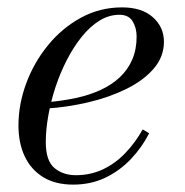

<svg xmlns="http://www.w3.org/2000/svg" viewBox="-20 -490 502 520"><path d="M178 10Q130 10 97 -10.2Q64 -30.5 47 -66.5Q30 -102.5 30 -150Q30 -207.5 51 -264.2Q72 -321 110 -367.5Q148 -414 199.2 -442Q250.5 -470 310.5 -470Q364.5 -470 394.2 -443.2Q424 -416.5 424 -377Q424 -336 396 -303.8Q368 -271.5 321.5 -248.8Q275 -226 218.5 -212.8Q162 -199.5 105 -196V-213Q148 -216.5 185.2 -224.5Q222.5 -232.5 252.8 -246.5Q283 -260.5 304.8 -281Q326.5 -301.5 338.2 -328.8Q350 -356 350 -391Q350 -414.5 339.2 -432.2Q328.5 -450 303.5 -450Q275 -450 249.2 -434Q223.5 -418 201.2 -390.2Q179 -362.5 161 -327.5Q143 -292.5 130.2 -253.8Q117.5 -215 110.8 -176.8Q104 -138.5 104 -105Q104 -55 127.2 -35.2Q150.5 -15.5 185.5 -15.5Q225 -15.5 258.5 -31.2Q292 -47 319 -75Q346 -103 366.5 -139.5L384 -129Q364.5 -91 334.8 -59.5Q305 -28 265.8 -9Q226.5 10 178 10Z"/></svg>

Font: Bodoni Moda 11pt
Style: Italic
Weight: 400
Italic angle: -13°
Version: Version 2.004